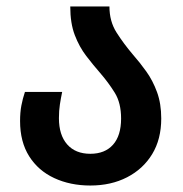

<svg xmlns="http://www.w3.org/2000/svg" viewBox="-20 -563 565 593"><path d="M259 10Q197 10 147.5 -13Q98 -36 70 -80.5Q42 -125 42 -189Q42 -216 46 -237Q50 -258 57 -279H172Q168 -260 165 -240.5Q162 -221 162 -198Q162 -146 187.5 -117Q213 -88 259 -88Q304 -88 329 -116Q354 -144 354 -197Q354 -245 334.5 -276.5Q315 -308 289 -338Q268 -362 246.5 -390Q225 -418 211 -454.5Q197 -491 197 -543H318Q318 -497 340 -462.5Q362 -428 390 -395Q412 -370 432 -342Q452 -314 465 -278.5Q478 -243 478 -197Q478 -133 450 -87Q422 -41 372.5 -15.5Q323 10 259 10Z"/></svg>

Font: Noto Sans Georgian SemiCondensed SemiBold
Style: Regular
Weight: 600
Width: 4
Designer: Monotype Design Team, Akaki Razmadze
Foundry: Google LLC
Version: Version 2.005; ttfautohint (v1.8.4.7-5d5b)